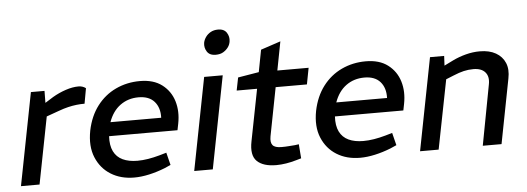

<svg xmlns="http://www.w3.org/2000/svg" viewBox="-49 -892 2856 1040"><g transform="rotate(-5 1378.5 -372.5)"><path d="M27 0 125 -503H199L198 -417L176 -424L243 -466Q277 -486 314.5 -498.5Q352 -511 384 -511Q407 -511 424 -498L409 -415Q386 -415 364.5 -412.5Q343 -410 319.5 -404.5Q296 -399 266 -388L199 -364L128 0Z M643 7Q570 7 516 -26.5Q462 -60 436.5 -121.5Q411 -183 427 -267Q443 -345 484.5 -399.5Q526 -454 586.5 -482.5Q647 -511 718 -511Q792 -511 838 -476Q884 -441 901 -385Q918 -329 905 -263L898 -228H526Q523 -178 539 -145.5Q555 -113 588 -97.5Q621 -82 668 -82Q696 -82 726.5 -87Q757 -92 789 -101L827 -112L844 -44L810 -29Q767 -12 724 -2.5Q681 7 643 7ZM540 -303H816Q818 -358 789 -391Q760 -424 703 -424Q646 -424 603.5 -393Q561 -362 540 -303Z M969 0 1067 -503H1168L1070 0ZM1140 -617Q1107 -617 1093 -639Q1079 -661 1083 -687Q1086 -703 1096.5 -718Q1107 -733 1124 -742.5Q1141 -752 1164 -752Q1197 -752 1211 -730Q1225 -708 1221 -683Q1219 -666 1208.5 -651.5Q1198 -637 1181.5 -627Q1165 -617 1140 -617Z M1415 7Q1344 7 1310.5 -25.5Q1277 -58 1292 -133L1347 -414H1236L1250 -484L1364 -503L1387 -623L1495 -659L1465 -503H1635L1618 -414H1448L1397 -151Q1391 -118 1403.5 -103Q1416 -88 1451 -88Q1474 -88 1491 -89.5Q1508 -91 1525 -92L1546 -95L1552 -18L1524 -10Q1497 -2 1469 2.5Q1441 7 1415 7Z M1871 7Q1798 7 1744 -26.5Q1690 -60 1664.5 -121.5Q1639 -183 1655 -267Q1671 -345 1712.5 -399.5Q1754 -454 1814.5 -482.5Q1875 -511 1946 -511Q2020 -511 2066 -476Q2112 -441 2129 -385Q2146 -329 2133 -263L2126 -228H1754Q1751 -178 1767 -145.5Q1783 -113 1816 -97.5Q1849 -82 1896 -82Q1924 -82 1954.5 -87Q1985 -92 2017 -101L2055 -112L2072 -44L2038 -29Q1995 -12 1952 -2.5Q1909 7 1871 7ZM1768 -303H2044Q2046 -358 2017 -391Q1988 -424 1931 -424Q1874 -424 1831.5 -393Q1789 -362 1768 -303Z M2197 0 2295 -503H2372L2368 -425L2348 -440L2419 -475Q2452 -491 2490 -501Q2528 -511 2566 -511Q2618 -511 2653 -491Q2688 -471 2703 -435.5Q2718 -400 2708 -351L2640 0H2538L2600 -329Q2608 -370 2587.5 -394Q2567 -418 2523 -418Q2496 -418 2470.5 -412Q2445 -406 2414 -393L2372 -376L2298 0Z"/></g></svg>

Font: REM
Style: Italic
Weight: 400
Italic angle: -11°
Designer: Octavio Pardo
Foundry: Ashler Design
Version: Version 1.005;gftools[0.9.28]